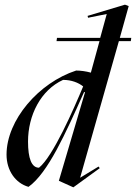

<svg xmlns="http://www.w3.org/2000/svg" viewBox="-20 -786 582 822"><path d="M222 -610H406L369 -475C348 -481 324 -484 306 -484C146 -432 8 -272 8 -124C8 -56 46 -2 102 14C186 -46 261 -216 340 -392L344 -391L232 -12L294 16L407 -66L402 -73L323 -25L489 -610H540L542 -624H493L531 -760L515 -766L355 -718L357 -710L437 -726L409 -624H224ZM147 -68C115 -68 100 -108 100 -180C100 -292 154 -400 250 -444C286 -444 316 -432 336 -416C296 -320 207 -116 147 -68Z"/></svg>

Font: Mazius Display Extra italic
Style: Regular
Weight: 400
Italic angle: -17°
Designer: Alberto Casagrande & Collletttivo
Foundry: Collletttivo
Version: Version 2.000;Glyphs 3.2 (3217)